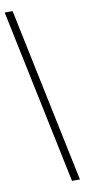

<svg xmlns="http://www.w3.org/2000/svg" viewBox="-98 -796 420 953"><g transform="rotate(-10 112.0 -319.5)"><path d="M184 121H224L40 -760H0Z"/></g></svg>

Font: Noto Serif Georgian ExtraCondensed Light
Style: Regular
Weight: 300
Width: 2
Designer: Monotype Design Team, Akaki Razmadze
Foundry: Google LLC
Version: Version 2.003